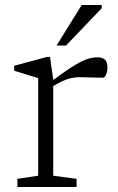

<svg xmlns="http://www.w3.org/2000/svg" viewBox="-20 -752 476 772"><path d="M194 -433V-430.5Q248.5 -470.5 280.8 -490Q313 -509.5 333.5 -515.5Q354 -521.5 373 -521.5Q412 -521.5 412 -482.5Q412 -464.5 406.5 -452Q401 -439.5 394 -439.5Q369.5 -439.5 346 -440.5Q322.5 -441.5 300.5 -441.5Q279 -441.5 256.5 -435.5Q234 -429.5 194 -406V-45.5L288 -33V0H50V-33L133.5 -45.5V-438Q124 -441 94.2 -450Q64.5 -459 37 -467.5V-487.5L168.5 -523H181ZM207.5 -569 308.5 -732H389V-719L245.5 -569Z"/></svg>

Font: Newsreader 6pt Light
Style: Regular
Weight: 300
Designer: Hugues Gentile
Foundry: Production Type
Version: Version 1.003; ttfautohint (v1.8.3)